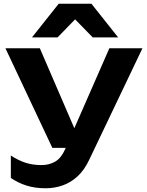

<svg xmlns="http://www.w3.org/2000/svg" viewBox="-20 -827 786 1027"><path d="M224 180Q168 180 123 166Q78 152 38 125V5Q80 32 118 44Q156 56 202 56Q243 56 275 37.5Q307 19 328 -28L565 -569H742L458 26Q432 82 395 116Q358 150 314.5 165Q271 180 224 180ZM260 -36 9 -569H193L423 -36ZM294 -807H469L612 -627H476L344 -762H419L288 -627H151Z"/></svg>

Font: Unbounded Medium
Style: Regular
Weight: 500
Designer: Luke Prowse, Jean-Baptiste Morizot, Fátima Lázaro, Florian Runge
Foundry: NaN
Version: Version 1.700